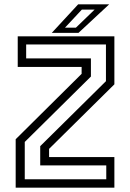

<svg xmlns="http://www.w3.org/2000/svg" viewBox="-20 -868 602 888"><path d="M94.5 -39H471.5V-103H166V-192L470 -492.5V-662.5H101V-598H400.5V-514L94.5 -211.5ZM52.5 0V-224L357.5 -526.5V-558.5H62V-700H509V-478L207 -179.5V-141.5H509V0ZM219.5 -716 341.5 -848H485L343 -716ZM280.5 -740H331L417.5 -823.5H358.5Z"/></svg>

Font: Tourney
Style: Regular
Weight: 400
Designer: Tyler Finck
Foundry: Etcetera Type Co
Version: Version 1.015